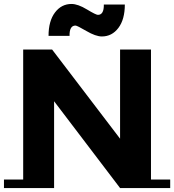

<svg xmlns="http://www.w3.org/2000/svg" viewBox="-31 -949 879 969"><path d="M86 -43V-699H232L575 -249V-699H731V-43H828V0H575L242 -438V0H-11V-43ZM350 -820Q319 -820 320 -768H214Q214 -843 246.5 -886Q279 -929 330 -929Q362 -929 407.5 -901.5Q453 -874 463 -874Q494 -874 493 -926H599Q599 -851 566.5 -808Q534 -765 483 -765Q452 -765 405 -792.5Q358 -820 350 -820Z"/></svg>

Font: Montserrat Subrayada
Style: Bold
Weight: 700
Version: Version 2.001